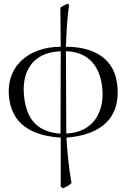

<svg xmlns="http://www.w3.org/2000/svg" viewBox="-20 -725 705 1034"><path d="M609 -285C586 -428 458 -474 335 -473C338 -548 341 -624 352 -699L344 -705C331 -700 318 -693 305 -684L307 -473C137 -474 2 -367 31 -185C54 -37 180 8 307 16V280L318 289C336 282 352 274 365 261C351 179 342 98 338 16C518 3 640 -87 609 -285ZM528 -273C551 -130 486 -11 337 -6L335 -449C445 -447 511 -380 528 -273ZM307 -449 306 -5C189 -14 130 -73 112 -187C89 -336 154 -444 307 -449Z"/></svg>

Font: Asana Math
Style: Regular
Weight: 400
Version: Version 000.958